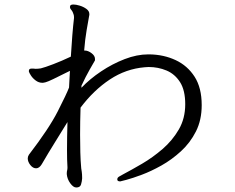

<svg xmlns="http://www.w3.org/2000/svg" viewBox="-20 -775 1040 851"><path d="M500 19Q500 12 509 7Q518 2 525 -2Q563 -22 610 -49.5Q657 -77 700.5 -114.5Q744 -152 772.5 -201Q801 -250 801 -313Q801 -375 778 -411Q755 -447 718 -462.5Q681 -478 639 -478Q635 -478 631 -477.5Q627 -477 622 -477Q538 -470 466.5 -422.5Q395 -375 337 -298Q336 -267 335.5 -237.5Q335 -208 335 -179Q335 -138 336 -100Q337 -62 340 -29Q341 -24 342.5 -13Q344 -2 344 11V17Q343 30 339 43Q335 56 318 56Q305 56 291.5 37.5Q278 19 276 -3V-6Q276 -14 277.5 -19.5Q279 -25 279 -31V-34Q278 -48 277.5 -67.5Q277 -87 277 -109Q277 -136 277.5 -168Q278 -200 279 -234Q254 -193 224 -145Q194 -97 165 -47Q154 -29 140 -29Q126 -29 114.5 -43.5Q103 -58 103 -73Q103 -81 108 -89Q197 -205 236 -281.5Q275 -358 286 -387Q287 -406 288 -424.5Q289 -443 290 -461Q240 -436 216 -424.5Q192 -413 182.5 -410.5Q173 -408 168 -408Q152 -408 138.5 -418Q125 -428 117 -440.5Q109 -453 108 -458V-461Q108 -471 120 -471Q123 -471 127.5 -471Q132 -471 137 -470Q141 -470 149 -470.5Q157 -471 161 -472Q178 -476 216 -490.5Q254 -505 294 -524Q297 -574 300.5 -617.5Q304 -661 308 -695V-699Q308 -706 306 -711.5Q304 -717 302 -722Q299 -728 294.5 -733Q290 -738 290 -744Q290 -747 291 -749Q293 -755 306 -755Q317 -755 333.5 -750Q350 -745 363 -735.5Q376 -726 376 -713Q376 -712 376 -709Q376 -706 375 -704Q371 -682 364 -641.5Q357 -601 353 -551H356Q370 -551 385.5 -539.5Q401 -528 401 -514Q401 -512 401 -509Q401 -506 399 -504Q396 -499 378 -467.5Q360 -436 341 -395V-386Q378 -425 428 -458.5Q478 -492 532.5 -513Q587 -534 637 -534H643Q706 -533 758.5 -508.5Q811 -484 842.5 -435Q874 -386 874 -309Q874 -243 848.5 -192.5Q823 -142 782 -104.5Q741 -67 695.5 -41.5Q650 -16 608.5 -0.5Q567 15 540.5 22Q514 29 513 29Q501 29 500 22Z"/></svg>

Font: Moon Stars Kai HW
Style: Regular
Weight: 400
Designer: GuiWonder
Version: Version 1.101